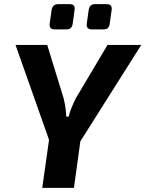

<svg xmlns="http://www.w3.org/2000/svg" viewBox="-20 -907 702 927"><path d="M662 -690 365 -220H221L55 -690H208L287 -433Q293 -409 296 -387Q299 -365 300 -344H312Q316 -364 326 -388.5Q336 -413 347 -434L499 -690ZM380 -312 337 0H184L228 -312ZM314 -887Q331 -887 336.5 -880Q342 -873 340 -859L331 -793Q329 -779 322 -772Q315 -765 300 -765H245Q216 -765 220 -793L229 -858Q232 -873 239.5 -880Q247 -887 263 -887ZM493 -887Q509 -887 515 -880Q521 -873 519 -859L510 -794Q508 -779 501 -772Q494 -765 479 -765H424Q395 -765 399 -793L408 -858Q411 -874 418.5 -880.5Q426 -887 440 -887Z"/></svg>

Font: Exo 2
Style: Bold Italic
Weight: 700
Italic angle: -8°
Designer: Natanael Gama
Foundry: Natanael Gama
Version: Version 2.010